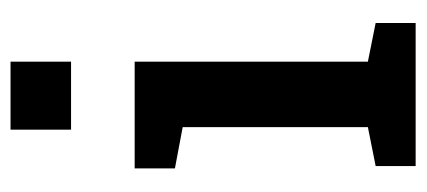

<svg xmlns="http://www.w3.org/2000/svg" viewBox="-240 -562 802 361"><g transform="rotate(-90 160.5 -381.0)"><path d="M29.3 0V-75.2L102.5 -89.8V-438L24.9 -452.6V-528.3H225.6V-89.8L298.3 -75.2V0ZM97.7 -647.9V-761.7H225.6V-647.9Z"/></g></svg>

Font: Roboto Slab Medium
Style: Regular
Weight: 500
Designer: Google
Version: Version 2.001; ttfautohint (v1.8.3)